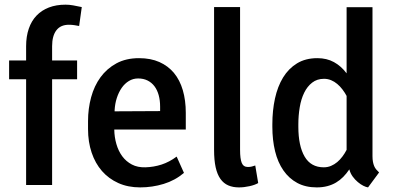

<svg xmlns="http://www.w3.org/2000/svg" viewBox="-20 -792 1695 822"><path d="M203.1 0H91.8V-452.6H19V-533.2H91.8V-593.8Q91.8 -636.2 103.3 -669.4Q114.7 -702.6 136.5 -725.3Q158.2 -748 189.5 -760Q220.7 -772 260.7 -772Q276.9 -772 293.2 -769Q309.6 -766.1 330.1 -761.7L318.8 -680.7Q309.1 -682.6 298.3 -684.3Q287.6 -686 274.9 -686Q239.3 -686 221.2 -662.1Q203.1 -638.2 203.1 -594.2V-533.2H310.1V-452.6H203.1Z M580.1 10.3Q527.8 10.3 486.6 -8.3Q445.3 -26.9 416.5 -59.8Q387.7 -92.8 372.3 -138.7Q356.9 -184.6 356.9 -239.3V-273.4Q356.9 -326.7 370.1 -375.5Q383.3 -424.3 410.4 -461.4Q437.5 -498.5 478.5 -520.8Q519.5 -543 575.2 -543Q625 -543 662.4 -526.4Q699.7 -509.8 724.9 -479.5Q750 -449.2 762.7 -405.8Q775.4 -362.3 775.4 -309.1V-237.3H476.6Q474.6 -237.3 472.9 -237.5Q471.2 -237.8 469.2 -237.3Q469.7 -205.1 478.3 -175.3Q486.8 -145.5 503.4 -123Q520 -100.6 544.7 -87.6Q569.3 -74.7 602.5 -75.7Q638.2 -76.7 671.4 -87.4Q704.6 -98.1 736.3 -121.6L767.6 -51.8Q729.5 -19.5 680.7 -4.6Q631.8 10.3 580.1 10.3ZM571.3 -456.1Q549.8 -456.1 532 -445.3Q514.2 -434.6 501.2 -416Q488.3 -397.5 480.2 -372.8Q472.2 -348.1 470.7 -320.3V-315.4L665.5 -316.4V-335.4Q665.5 -362.3 659.4 -384.5Q653.3 -406.7 641.4 -422.6Q629.4 -438.5 611.8 -447.3Q594.2 -456.1 571.3 -456.1Z M896.5 -761.7H1007.8V-150.4Q1007.8 -112.3 1014.9 -94.7Q1022 -77.1 1041.5 -77.1Q1050.8 -77.1 1058.3 -79.1Q1065.9 -81.1 1072.8 -83.5L1085.4 -8.3Q1071.3 0 1048.1 5.1Q1024.9 10.3 1002.9 10.3Q977.1 10.3 957.3 1.7Q937.5 -6.8 923.8 -25.9Q910.2 -44.9 903.3 -75.7Q896.5 -106.4 896.5 -150.9Z M1257.3 -249.5Q1257.3 -167.5 1284.2 -121.6Q1311 -75.7 1366.2 -75.7Q1382.8 -75.7 1397.2 -81.8Q1411.6 -87.9 1423.8 -98.1Q1436 -108.4 1446 -121.8Q1456.1 -135.3 1463.9 -150.4V-381.3Q1456.1 -396 1446 -409.2Q1436 -422.4 1423.8 -432.6Q1411.6 -442.9 1397.5 -448.7Q1383.3 -454.6 1367.2 -454.6Q1337.4 -454.6 1316.4 -438.2Q1295.4 -421.9 1282.2 -394.8Q1269 -367.7 1263.2 -332.5Q1257.3 -297.4 1257.3 -259.8ZM1146 -259.8Q1146 -318.4 1157.2 -370.1Q1168.5 -421.9 1191.9 -460.2Q1215.3 -498.5 1251.7 -520.8Q1288.1 -543 1338.9 -543Q1378.9 -543 1409.7 -526.1Q1440.4 -509.3 1463.9 -478V-761.2H1574.7V-123.5Q1574.7 -109.4 1576.7 -99.1Q1578.6 -88.9 1582 -80.8Q1585.4 -72.8 1590.8 -66.4Q1596.2 -60.1 1603 -53.7L1555.7 10.3Q1547.4 9.3 1535.6 3.4Q1523.9 -2.4 1512 -12.5Q1500 -22.5 1490 -36.1Q1480 -49.8 1475.6 -66.9Q1463.4 -48.8 1449.5 -34.7Q1435.5 -20.5 1418.7 -10.5Q1401.9 -0.5 1381.3 4.9Q1360.8 10.3 1335.9 10.3Q1288.1 10.3 1252.7 -8.8Q1217.3 -27.8 1193.4 -62.3Q1169.4 -96.7 1157.7 -144.5Q1146 -192.4 1146 -249.5Z"/></svg>

Font: Ufes Sans Medium
Style: Regular
Weight: 500
Designer: Ricardo Esteves & Filipe Motta
Foundry: ProDesignUfes - Ricardo Esteves, Filipe Motta (This is a derivative work, based on Roboto family, by Christian Robertson
Version: Version 2.0